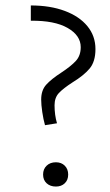

<svg xmlns="http://www.w3.org/2000/svg" viewBox="-20 -680 405 704"><path d="M131 -315Q131 -349 149.5 -369.5Q168 -390 205 -414Q240 -437 258 -456.5Q276 -476 276 -507Q276 -550 228 -577.5Q180 -605 93 -604V-660Q164 -660 217.5 -640Q271 -620 300.5 -584Q330 -548 330 -500Q330 -454 308.5 -428.5Q287 -403 246 -378Q212 -356 196 -339Q180 -322 180 -294Q180 -258 189 -228L145 -221Q139 -242 135 -269Q131 -296 131 -315ZM138 -40Q138 -60 151 -72.5Q164 -85 185 -85Q205 -85 217.5 -72.5Q230 -60 230 -40Q230 -20 217.5 -8Q205 4 185 4Q164 4 151 -8Q138 -20 138 -40Z"/></svg>

Font: Ysabeau Semilight
Style: Regular
Weight: 300
Designer: Christian Thalmann (Catharsis Fonts)
Version: Version 0.003